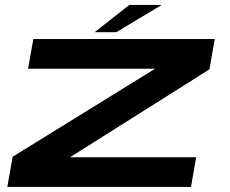

<svg xmlns="http://www.w3.org/2000/svg" viewBox="-20 -740 910 760"><path d="M9 0 30 -119.5 594 -468H91L112 -585.5H830L809 -465.5L257 -117.5H756.5L736 0ZM354.5 -612.5 492 -720.5H620L440 -612.5Z"/></svg>

Font: Anybody UltraExpanded SemiBold
Style: Italic
Weight: 600
Width: 9
Italic angle: -10°
Designer: Tyler Finck
Foundry: Etcetera Type Company
Version: Version 1.010; ttfautohint (v1.8.3) -l 8 -r 50 -G 200 -x 14 